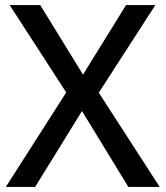

<svg xmlns="http://www.w3.org/2000/svg" viewBox="-20 -734 650 754"><path d="M607 0 368 -370 590 -714H475L306 -441L138 -714H18L240 -371L3 0H118L302 -298L484 0Z"/></svg>

Font: Noto Sans Malayalam Medium
Style: Regular
Weight: 500
Designer: Jelle Bosma - Monotype Design Team
Foundry: Monotype Imaging Inc.
Version: Version 2.104